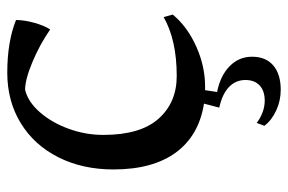

<svg xmlns="http://www.w3.org/2000/svg" viewBox="-152 -421 792 528"><g transform="rotate(-90 244.0 -157.0)"><path d="M260 11 255 44Q300 53 326 78.5Q352 104 352 140Q352 178 328 198.5Q304 219 261 219Q231 219 204 206.5Q177 194 162 174L170 153Q183 163 199 169Q215 175 231 175Q258 175 273 161Q288 147 288 122Q288 95 268.5 76.5Q249 58 212 50L223 8Q135 -6 88.5 -69.5Q42 -133 42 -241Q42 -326 75.5 -392.5Q109 -459 169.5 -496Q230 -533 308 -533Q393 -533 453 -509Q453 -487 445.5 -459.5Q438 -432 427 -415Q385 -444 337 -464Q289 -484 261 -484Q228 -476 199.5 -443.5Q171 -411 154 -364.5Q137 -318 137 -269Q137 -167 181.5 -117Q226 -67 299 -67Q398 -67 461 -103L468 -78Q435 -38 380.5 -13.5Q326 11 270 11Z"/></g></svg>

Font: Mirza
Style: Regular
Weight: 400
Designer: Arabic design by Kourosh Beigpour, Latin design by Eduardo Tunni, engineering by Lasse Fister
Version: Version 1.000